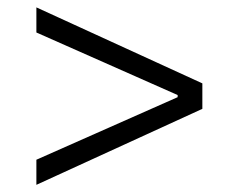

<svg xmlns="http://www.w3.org/2000/svg" viewBox="-20 -608 626 523"><path d="M79.1 -104.5V-172.9L463.9 -343.3V-349.1L79.1 -519.5V-587.9L531.2 -380.9V-311.5Z"/></svg>

Font: Cascadia Code NF Light
Style: Regular
Weight: 300
Monospace: yes
Designer: Aaron Bell
Foundry: Saja Typeworks
Version: Version 2404.023; ttfautohint (v1.8.4)